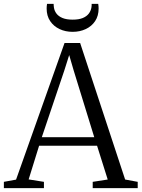

<svg xmlns="http://www.w3.org/2000/svg" viewBox="-26 -972 732 992"><path d="M57 -44 307.5 -750H388L620.5 -44.5L685.5 -32.5V0H453V-32.5L530.5 -44.5L475.5 -219H176L122 -45L201 -32.5V0H-6V-32.5ZM461 -263 354.5 -608.5 331.5 -687.5 306 -607 190 -263ZM349.5 -807.5Q312 -807.5 281.8 -821.8Q251.5 -836 233.2 -863Q215 -890 215 -928Q215 -934 215.5 -939.8Q216 -945.5 217 -952H251Q251 -948 251.5 -943.5Q252 -939 252.5 -934Q255 -916 265.8 -901.8Q276.5 -887.5 297 -879Q317.5 -870.5 349.5 -870.5Q381.5 -870.5 401.8 -879Q422 -887.5 432.8 -901.8Q443.5 -916 446.5 -934Q447.5 -939 447.5 -943.5Q447.5 -948 447.5 -952H481.5Q482.5 -945.5 483 -939.8Q483.5 -934 483.5 -928Q483.5 -890 465.5 -863Q447.5 -836 417 -821.8Q386.5 -807.5 349.5 -807.5Z"/></svg>

Font: Merriweather 72pt Light
Style: Regular
Weight: 300
Version: Version 2.100